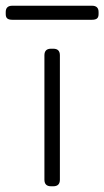

<svg xmlns="http://www.w3.org/2000/svg" viewBox="-80 -650 364 670"><path d="M-60 -601V-608Q-60 -630 -37 -630H241Q264 -630 264 -608V-601Q264 -590 258.5 -585.5Q253 -581 241 -581H-37Q-49 -581 -54.5 -585.5Q-60 -590 -60 -601ZM75 -23V-457Q75 -480 98 -480H106Q129 -480 129 -457V-23Q129 0 106 0H98Q75 0 75 -23Z"/></svg>

Font: Mitr ExtraLight
Style: Regular
Weight: 275
Designer: Thanarat Vachiruckul
Foundry: Cadson Demak Co.,Ltd.
Version: Version 1.001